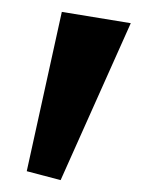

<svg xmlns="http://www.w3.org/2000/svg" viewBox="-20 -778 267 323"><path d="M25 -490 84 -758 200 -739 82 -475Z"/></svg>

Font: Rising Sun SemiBold
Style: Regular
Weight: 600
Designer: Matt McInerney, Pablo Impallari, Rodrigo Fuenzalida (Raleway font), Stephen Hutchings (Greek), Cristiano Sobral (main ch
Foundry: The Rising Sun Project Authors
Version: Version 4.327; ttfautohint (v1.8.4.7-5d5b-dirty)